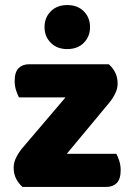

<svg xmlns="http://www.w3.org/2000/svg" viewBox="-20 -739 521 759"><path d="M410 -485Q426 -471 435.5 -452Q445 -433 445 -409Q445 -389 435.5 -369.5Q426 -350 412 -333L244 -131H440Q446 -120 451.5 -103Q457 -86 457 -66Q457 -31 441.5 -15.5Q426 0 400 0H69Q53 -14 43.5 -33Q34 -52 34 -76Q34 -96 43.5 -115.5Q53 -135 67 -152L239 -354H55Q49 -365 43.5 -382Q38 -399 38 -419Q38 -454 53.5 -469.5Q69 -485 95 -485ZM246 -545Q205 -545 180.5 -570Q156 -595 156 -632Q156 -669 180.5 -694Q205 -719 246 -719Q287 -719 311.5 -694Q336 -669 336 -632Q336 -595 311.5 -570Q287 -545 246 -545Z"/></svg>

Font: Baloo 2 Latin ExtraBold
Style: Regular
Weight: 400
Designer: Sarang Kulkarni and Ek Type
Foundry: Ek Type
Version: Version 1.001